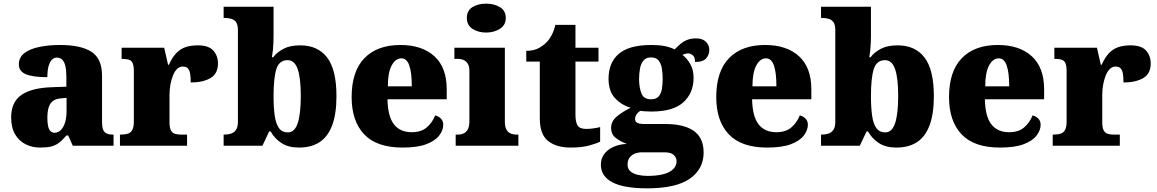

<svg xmlns="http://www.w3.org/2000/svg" viewBox="-20 -797 6328 1050"><path d="M199 10Q156 10 120 -8Q84 -26 62.5 -62.5Q41 -99 41 -155Q41 -238 96 -277Q151 -316 262 -320L343 -323V-375Q343 -412 337.5 -435.5Q332 -459 320.5 -470.5Q309 -482 291 -482Q275 -482 263.5 -470Q252 -458 245.5 -434.5Q239 -411 239 -375Q160 -375 121.5 -391Q83 -407 83 -445Q83 -483 113.5 -506.5Q144 -530 195.5 -540.5Q247 -551 308 -551Q423 -551 480.5 -513.5Q538 -476 538 -383V-131Q538 -104 543.5 -89Q549 -74 562 -67.5Q575 -61 597 -61H601V0H378L353 -56H343Q321 -30 301.5 -15.5Q282 -1 258.5 4.5Q235 10 199 10ZM278 -71Q298 -71 313 -86Q328 -101 336 -128Q344 -155 344 -191V-262L313 -259Q285 -257 269 -244.5Q253 -232 246 -209Q239 -186 239 -152Q239 -126 243 -107.5Q247 -89 256 -80Q265 -71 278 -71Z M636 0V-61H641Q664 -61 679.5 -66Q695 -71 703.5 -86.5Q712 -102 712 -133V-407Q712 -437 705.5 -451.5Q699 -466 685 -470.5Q671 -475 649 -475H645V-536H878L899 -443H904Q921 -482 943 -505.5Q965 -529 994 -539Q1023 -549 1062 -549Q1121 -549 1146.5 -520.5Q1172 -492 1172 -450Q1172 -394 1131 -370Q1090 -346 1023 -346Q1023 -374 1020 -393Q1017 -412 1008 -422.5Q999 -433 980 -433Q962 -433 948.5 -420Q935 -407 926 -384.5Q917 -362 912 -334.5Q907 -307 907 -278V-128Q907 -99 914.5 -84.5Q922 -70 936 -65.5Q950 -61 968 -61H1003V0Z M1615 10Q1557 10 1519.5 -14.5Q1482 -39 1460 -78H1452L1415 0H1203V-61H1209Q1226 -61 1242.5 -66Q1259 -71 1270 -86Q1281 -101 1281 -130V-633Q1281 -661 1271.5 -675Q1262 -689 1245 -694Q1228 -699 1207 -699H1203V-760H1476V-599Q1476 -581 1475 -560Q1474 -539 1472 -519.5Q1470 -500 1467 -484H1474Q1494 -511 1530 -530Q1566 -549 1622 -549Q1718 -549 1769 -482.5Q1820 -416 1820 -271Q1820 -174 1796.5 -111.5Q1773 -49 1727.5 -19.5Q1682 10 1615 10ZM1554 -73Q1592 -73 1608.5 -124.5Q1625 -176 1625 -272Q1625 -370 1608 -419Q1591 -468 1553 -468Q1507 -468 1491.5 -419.5Q1476 -371 1476 -271Q1476 -208 1482.5 -163.5Q1489 -119 1506 -96Q1523 -73 1554 -73Z M2182 10Q2040 10 1971.5 -62.5Q1903 -135 1903 -266Q1903 -407 1973 -479Q2043 -551 2170 -551Q2288 -551 2355.5 -489.5Q2423 -428 2423 -309V-254H2099Q2101 -160 2134.5 -117Q2168 -74 2232 -74Q2283 -74 2313.5 -100Q2344 -126 2360 -166Q2379 -161 2391.5 -148Q2404 -135 2404 -115Q2404 -85 2382 -56Q2360 -27 2311.5 -8.5Q2263 10 2182 10ZM2232 -325Q2232 -399 2218.5 -438.5Q2205 -478 2175 -478Q2143 -478 2122 -439Q2101 -400 2101 -325Z M2472 0V-61H2484Q2503 -61 2517 -68Q2531 -75 2539 -91Q2547 -107 2547 -135V-409Q2547 -434 2538.5 -448Q2530 -462 2516 -468.5Q2502 -475 2484 -475H2465V-536H2741V-131Q2741 -105 2749 -89.5Q2757 -74 2771.5 -67.5Q2786 -61 2804 -61H2815V0ZM2639 -619Q2594 -619 2563.5 -639.5Q2533 -660 2533 -698Q2533 -739 2563.5 -758Q2594 -777 2639 -777Q2682 -777 2714 -758Q2746 -739 2746 -698Q2746 -660 2714 -639.5Q2682 -619 2639 -619Z M3100 10Q3023 10 2977.5 -26Q2932 -62 2932 -150V-460H2858V-519Q2901 -519 2929 -535.5Q2957 -552 2971 -568Q2985 -582 2997.5 -606Q3010 -630 3017 -661H3127V-536H3253V-460H3127V-170Q3127 -130 3138.5 -111Q3150 -92 3186 -92Q3206 -92 3226 -95Q3246 -98 3262 -102V-22Q3244 -13 3203 -1.5Q3162 10 3100 10Z M3519 233Q3392 233 3329 200Q3266 167 3266 103Q3266 71 3283.5 46.5Q3301 22 3333 7Q3365 -8 3408 -10Q3377 -21 3349.5 -41Q3322 -61 3322 -98Q3322 -133 3351.5 -158.5Q3381 -184 3429 -208Q3379 -222 3343.5 -260Q3308 -298 3308 -366Q3308 -455 3364.5 -503Q3421 -551 3542 -551Q3582 -551 3612 -545.5Q3642 -540 3670 -527Q3687 -545 3703.5 -558.5Q3720 -572 3740 -579.5Q3760 -587 3787 -587Q3822 -587 3840.5 -568.5Q3859 -550 3859 -524Q3859 -498 3842 -478Q3825 -458 3781 -458Q3781 -485 3768 -495Q3755 -505 3745 -505Q3734 -505 3726 -502Q3718 -499 3712 -497Q3738 -477 3755.5 -446Q3773 -415 3773 -371Q3773 -289 3717.5 -238Q3662 -187 3542 -187Q3532 -187 3512 -188Q3492 -189 3484 -191Q3474 -188 3463.5 -174.5Q3453 -161 3453 -146Q3453 -131 3466 -125Q3479 -119 3496 -119H3616Q3688 -119 3735 -101.5Q3782 -84 3805 -49.5Q3828 -15 3828 37Q3828 128 3752 180.5Q3676 233 3519 233ZM3522 165Q3571 165 3606.5 156Q3642 147 3661 128.5Q3680 110 3680 84Q3680 65 3664.5 50.5Q3649 36 3615 36H3486Q3472 36 3454.5 42Q3437 48 3424.5 63Q3412 78 3412 104Q3412 126 3427 139.5Q3442 153 3467.5 159Q3493 165 3522 165ZM3540 -254Q3568 -254 3581.5 -269Q3595 -284 3599.5 -309.5Q3604 -335 3604 -365Q3604 -396 3599.5 -423Q3595 -450 3581.5 -466.5Q3568 -483 3540 -483Q3513 -483 3499 -466Q3485 -449 3480 -422Q3475 -395 3475 -364Q3475 -320 3487.5 -287Q3500 -254 3540 -254Z M4176 10Q4034 10 3965.5 -62.5Q3897 -135 3897 -266Q3897 -407 3967 -479Q4037 -551 4164 -551Q4282 -551 4349.5 -489.5Q4417 -428 4417 -309V-254H4093Q4095 -160 4128.5 -117Q4162 -74 4226 -74Q4277 -74 4307.5 -100Q4338 -126 4354 -166Q4373 -161 4385.5 -148Q4398 -135 4398 -115Q4398 -85 4376 -56Q4354 -27 4305.5 -8.5Q4257 10 4176 10ZM4226 -325Q4226 -399 4212.5 -438.5Q4199 -478 4169 -478Q4137 -478 4116 -439Q4095 -400 4095 -325Z M4882 10Q4824 10 4786.5 -14.5Q4749 -39 4727 -78H4719L4682 0H4470V-61H4476Q4493 -61 4509.5 -66Q4526 -71 4537 -86Q4548 -101 4548 -130V-633Q4548 -661 4538.5 -675Q4529 -689 4512 -694Q4495 -699 4474 -699H4470V-760H4743V-599Q4743 -581 4742 -560Q4741 -539 4739 -519.5Q4737 -500 4734 -484H4741Q4761 -511 4797 -530Q4833 -549 4889 -549Q4985 -549 5036 -482.5Q5087 -416 5087 -271Q5087 -174 5063.5 -111.5Q5040 -49 4994.5 -19.5Q4949 10 4882 10ZM4821 -73Q4859 -73 4875.5 -124.5Q4892 -176 4892 -272Q4892 -370 4875 -419Q4858 -468 4820 -468Q4774 -468 4758.5 -419.5Q4743 -371 4743 -271Q4743 -208 4749.5 -163.5Q4756 -119 4773 -96Q4790 -73 4821 -73Z M5449 10Q5307 10 5238.5 -62.5Q5170 -135 5170 -266Q5170 -407 5240 -479Q5310 -551 5437 -551Q5555 -551 5622.5 -489.5Q5690 -428 5690 -309V-254H5366Q5368 -160 5401.5 -117Q5435 -74 5499 -74Q5550 -74 5580.5 -100Q5611 -126 5627 -166Q5646 -161 5658.5 -148Q5671 -135 5671 -115Q5671 -85 5649 -56Q5627 -27 5578.5 -8.5Q5530 10 5449 10ZM5499 -325Q5499 -399 5485.5 -438.5Q5472 -478 5442 -478Q5410 -478 5389 -439Q5368 -400 5368 -325Z M5737 0V-61H5742Q5765 -61 5780.5 -66Q5796 -71 5804.5 -86.5Q5813 -102 5813 -133V-407Q5813 -437 5806.5 -451.5Q5800 -466 5786 -470.5Q5772 -475 5750 -475H5746V-536H5979L6000 -443H6005Q6022 -482 6044 -505.5Q6066 -529 6095 -539Q6124 -549 6163 -549Q6222 -549 6247.5 -520.5Q6273 -492 6273 -450Q6273 -394 6232 -370Q6191 -346 6124 -346Q6124 -374 6121 -393Q6118 -412 6109 -422.5Q6100 -433 6081 -433Q6063 -433 6049.5 -420Q6036 -407 6027 -384.5Q6018 -362 6013 -334.5Q6008 -307 6008 -278V-128Q6008 -99 6015.5 -84.5Q6023 -70 6037 -65.5Q6051 -61 6069 -61H6104V0Z"/></svg>

Font: Noto Serif Armenian Black
Style: Regular
Weight: 900
Version: Version 2.007